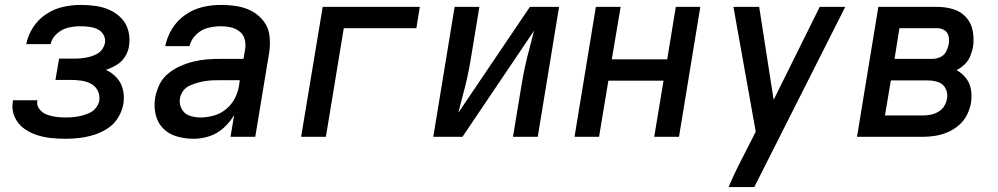

<svg xmlns="http://www.w3.org/2000/svg" viewBox="-20 -558 4072 783"><path d="M247 8Q276 8 305 4.5Q334 1 363 -8Q392 -17 418.5 -34Q445 -51 461.5 -78Q478 -105 483 -134Q488 -163 481.5 -191.5Q475 -220 456.5 -240.5Q438 -261 412 -273Q435 -281 456 -293.5Q477 -306 490 -327Q503 -348 506 -370Q511 -402 503.5 -431.5Q496 -461 476 -482.5Q456 -504 429 -516.5Q402 -529 371.5 -533.5Q341 -538 309 -538Q274 -538 237.5 -530Q201 -522 168.5 -500.5Q136 -479 115 -446.5Q94 -414 87 -378H186Q192 -403 213 -421.5Q234 -440 259.5 -445.5Q285 -451 309 -451Q327 -451 345 -448.5Q363 -446 378.5 -438.5Q394 -431 402.5 -415.5Q411 -400 408 -383Q405 -368 395.5 -355.5Q386 -343 371.5 -336Q357 -329 342.5 -325.5Q328 -322 313.5 -320.5Q299 -319 285 -319H221L206 -232H270Q291 -232 312 -229Q333 -226 351 -216.5Q369 -207 378.5 -188.5Q388 -170 385 -148Q382 -132 371 -118Q360 -104 344 -97Q328 -90 312 -86Q296 -82 279.5 -80.5Q263 -79 247 -79Q227 -79 208 -81.5Q189 -84 171.5 -90.5Q154 -97 141.5 -112Q129 -127 132 -146L133 -149H33Q33 -146 32 -142Q27 -111 39 -83Q51 -55 74 -37Q97 -19 125.5 -9Q154 1 184.5 4.5Q215 8 247 8Z M770 8Q802 8 834 -2.5Q866 -13 892 -36.5Q918 -60 935 -89L920 0H1021L1078 -345Q1083 -379 1079 -412Q1075 -445 1056 -470.5Q1037 -496 1009 -511.5Q981 -527 948 -532.5Q915 -538 881 -538Q844 -538 807 -529.5Q770 -521 736.5 -498Q703 -475 682 -441Q661 -407 654 -370H753Q759 -397 780.5 -417.5Q802 -438 828.5 -444.5Q855 -451 881 -451Q902 -451 921.5 -446.5Q941 -442 956.5 -430Q972 -418 977.5 -399Q983 -380 980 -359L973 -318H882Q854 -318 826.5 -316Q799 -314 771.5 -307.5Q744 -301 717.5 -289.5Q691 -278 667.5 -259.5Q644 -241 631 -214.5Q618 -188 613 -161Q607 -126 614.5 -92Q622 -58 645 -34.5Q668 -11 701.5 -1.5Q735 8 770 8ZM798 -79Q774 -79 752.5 -86.5Q731 -94 720.5 -114.5Q710 -135 714 -158Q717 -174 727.5 -188Q738 -202 754 -209Q770 -216 785.5 -220.5Q801 -225 817.5 -227.5Q834 -230 850 -230.5Q866 -231 882 -231H958L955 -210Q951 -183 938 -157.5Q925 -132 902 -113Q879 -94 851.5 -86.5Q824 -79 798 -79Z M1208 0H1309L1382 -443H1678L1692 -530H1296Z M1747 0H1866L2158 -433Q2149 -396 2139 -359.5Q2129 -323 2121 -286Q2113 -249 2107 -212L2072 0H2173L2260 -530H2141L1849 -98Q1858 -135 1868 -171.5Q1878 -208 1886 -244.5Q1894 -281 1900 -318L1935 -530H1834Z M2323 0H2423L2461 -229H2686L2648 0H2749L2836 -530H2736L2701 -316H2475L2511 -530H2410Z M2951 205H3056L3427 -530H3323L3135 -151L3076 -530H2971L3062 -21L3030 42Q3009 82 2989 122.5Q2969 163 2951 205Z M3475 0H3742Q3768 0 3793.5 -4Q3819 -8 3844 -18.5Q3869 -29 3890.5 -47.5Q3912 -66 3924 -90.5Q3936 -115 3940 -140Q3944 -167 3939.5 -193.5Q3935 -220 3919 -240Q3903 -260 3881 -272Q3899 -281 3914 -295.5Q3929 -310 3936.5 -328.5Q3944 -347 3948 -366Q3953 -399 3947 -431.5Q3941 -464 3920 -487.5Q3899 -511 3867.5 -520.5Q3836 -530 3802 -530H3562ZM3628 -318 3648 -443H3803Q3819 -443 3832 -434.5Q3845 -426 3848.5 -410Q3852 -394 3849 -377Q3846 -362 3838 -347Q3830 -332 3814.5 -325Q3799 -318 3784 -318ZM3589 -87 3613 -230H3764Q3786 -230 3806.5 -223Q3827 -216 3836.5 -196.5Q3846 -177 3842 -155Q3839 -139 3830 -124.5Q3821 -110 3805.5 -101.5Q3790 -93 3774 -90Q3758 -87 3742 -87Z"/></svg>

Font: Iosevka Sparkle Medium Oblique
Style: Regular
Weight: 500
Italic angle: -9°
Designer: Belleve Invis
Foundry: Belleve Invis
Version: Version 4.5.0; ttfautohint (v1.8.3)